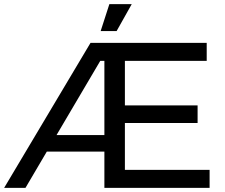

<svg xmlns="http://www.w3.org/2000/svg" viewBox="-21 -907 1088 927"><path d="M483 -255V-613H463L252 -255ZM582 -87H991V0H483V-175H205L102 0H-1L416 -700H977V-613H582V-398H933V-313H582ZM465 -757 507 -887H615L542 -757Z"/></svg>

Font: Montserrat Z Med
Style: Regular
Weight: 500
Designer: Julieta Ulanovsky
Foundry: Julieta Ulanovsky
Version: Version 8.000